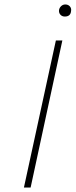

<svg xmlns="http://www.w3.org/2000/svg" viewBox="-20 -839 338 859"><path d="M270 -765Q258 -765 250.5 -773Q243 -781 244 -793Q245 -803 253 -811Q261 -819 272 -819Q285 -819 292.5 -810.5Q300 -802 298 -790Q296 -765 270 -765ZM87 0 230 -658H259L117 0Z"/></svg>

Font: EauTestText Extralight
Style: Italic
Weight: 250
Italic angle: -12°
Designer: Christian Thalmann (Catharsis Fonts)
Version: Version 0.001;PS 000.001;hotconv 1.0.88;makeotf.lib2.5.64775